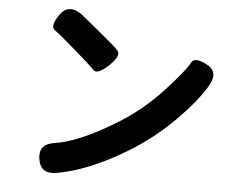

<svg xmlns="http://www.w3.org/2000/svg" viewBox="-53 -806 1107 902"><g transform="rotate(5 500.0 -355.0)"><path d="M245 30Q170 43 159 -28Q148 -98 223 -109Q331 -124 499 -225Q622 -298 722 -407Q813 -507 828 -539Q843 -571 902 -540Q962 -510 925 -444Q883 -370 788 -274Q689 -174 571 -103Q392 5 245 30ZM448 -496Q395 -446 376 -466.5Q357 -487 279 -554.5Q201 -622 178 -638Q155 -654 193 -710Q231 -766 294 -725Q297 -723 375 -659Q457 -592 479 -569Q501 -546 448 -496Z"/></g></svg>

Font: Resource Han Rounded JP
Style: Bold
Weight: 700
Designer: Cyano Hao (round all glyphs); Ryoko NISHIZUKA 西塚涼子 (kana, bopomofo & ideographs); Paul D. Hunt (Latin, Greek & Cyrillic)
Foundry: Cyano Hao
Version: 0.990